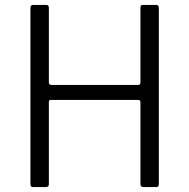

<svg xmlns="http://www.w3.org/2000/svg" viewBox="-20 -762 771 782"><path d="M187 -355Q179 -355 179 -347V-12Q179 0 166 0H116Q109 0 106.5 -3Q104 -6 104 -12V-730Q104 -742 115 -742H169Q179 -742 179 -730V-427Q179 -416 190 -416H542Q552 -416 552 -426V-731Q552 -742 561 -742H616Q627 -742 627 -730V-12Q627 -6 624.5 -3Q622 0 615 0H565Q552 0 552 -12V-346Q552 -355 543 -355Z"/></svg>

Font: Libre Franklin Light
Style: Regular
Weight: 300
Designer: Pablo Impallari, Rodrigo Fuenzalida, Nhung Nguyen
Foundry: Impallari Type
Version: Version 3.000